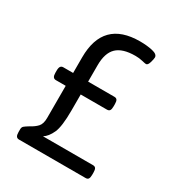

<svg xmlns="http://www.w3.org/2000/svg" viewBox="-168 -819 867 931"><g transform="rotate(30 265.0 -353.0)"><path d="M55 -30V-46Q55 -58 62 -64Q69 -70 87 -81Q112 -94 126.5 -110Q141 -126 141 -159V-339H86Q76 -339 71 -346Q66 -353 66 -369V-381Q66 -397 71 -404Q76 -411 86 -411H141V-498Q141 -706 346 -706Q385 -706 416 -699Q447 -692 447 -674Q447 -665 441 -645Q435 -625 425 -625Q420 -625 401.5 -629.5Q383 -634 362 -634Q290 -634 257.5 -602.5Q225 -571 225 -503V-411H372Q383 -411 387.5 -404Q392 -397 392 -381V-369Q392 -353 387.5 -346Q383 -339 372 -339H225V-249Q225 -159 208.5 -123Q192 -87 168 -72H448Q459 -72 463.5 -65Q468 -58 468 -42V-30Q468 -14 463.5 -7Q459 0 448 0H75Q65 0 60 -7Q55 -14 55 -30Z"/></g></svg>

Font: Asap-Regular
Style: Regular
Weight: 400
Designer: Pablo Cosgaya
Foundry: Omnibus-Type
Version: Version 2.000; ttfautohint (v1.8)